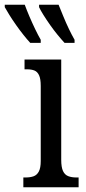

<svg xmlns="http://www.w3.org/2000/svg" viewBox="-81 -786 361 806"><path d="M17 0V-41H27Q46 -41 60 -46Q74 -51 82 -66Q90 -81 90 -110V-425Q90 -455 83 -470Q76 -485 63.5 -490Q51 -495 32 -495H22V-536H176V-115Q176 -84 183.5 -68Q191 -52 205.5 -46.5Q220 -41 239 -41H249V0ZM190 -606Q177 -620 161 -639.5Q145 -659 129.5 -681Q114 -703 101.5 -723Q89 -743 83 -756V-766H165Q174 -744 185 -717Q196 -690 208.5 -664Q221 -638 232 -619V-606ZM46 -606Q33 -620 17.5 -639.5Q2 -659 -13.5 -681Q-29 -703 -41.5 -723Q-54 -743 -61 -756V-766H23Q31 -744 42.5 -717Q54 -690 66.5 -664Q79 -638 90 -619V-606Z"/></svg>

Font: Noto Serif ExtraCondensed
Style: Regular
Weight: 400
Width: 2
Designer: Monotype Design Team
Foundry: Monotype Imaging Inc.
Version: Version 2.013